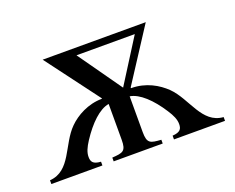

<svg xmlns="http://www.w3.org/2000/svg" viewBox="-81 -586 884 721"><g transform="rotate(-20 361.0 -225.0)"><path d="M708 0V-15C623 -21 611 -123 554 -179C524 -208 478 -236 418 -236V-239L555 -450H143L302 -238V-236C246 -236 197 -208 168 -179C111 -123 100 -21 14 -15V0H218V-15C186 -17 180 -29 180 -48C180 -66 188 -84 203 -107C239 -162 281 -203 319 -209V-66C319 -20 306 -18 263 -15V0H459V-15C416 -18 403 -20 403 -66V-209C441 -203 483 -163 519 -107C534 -84 542 -66 542 -48C542 -29 536 -17 504 -15V0ZM501 -422 391 -248 268 -422Z"/></g></svg>

Font: XITS Math
Style: Regular
Weight: 400
Designer: MicroPress Inc., with final additions and corrections provided by Coen Hoffman, Elsevier (retired)
Version: Version 1.108